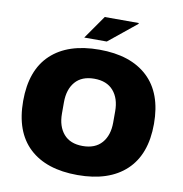

<svg xmlns="http://www.w3.org/2000/svg" viewBox="-95 -974 1022 1074"><g transform="rotate(10 416.5 -436.5)"><path d="M141.5 -609.5Q238 -700 416 -700Q594 -700 691 -609Q788 -518 788 -344Q788 -170 691 -79Q594 12 416 12Q238 12 141.5 -78.5Q45 -169 45 -344Q45 -519 141.5 -609.5ZM271 -376V-312Q271 -239 308 -196Q345 -153 416 -153Q487 -153 524.5 -196Q562 -239 562 -312V-376Q562 -449 524.5 -492Q487 -535 416 -535Q345 -535 308 -492Q271 -449 271 -376ZM607 -881 448 -752H320L413 -885H605Z"/></g></svg>

Font: Archicoco
Style: Regular
Weight: 400
Designer: Hector Gatti
Foundry: Hector Gatti
Version: 1.002